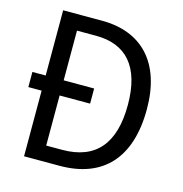

<svg xmlns="http://www.w3.org/2000/svg" viewBox="-106 -811 864 907"><g transform="rotate(15 326.0 -357.0)"><path d="M282 -714H92V-395H27V-321H92V0H266C476 0 595 -124 595 -365C595 -593 476 -714 282 -714ZM273 -638C420 -638 503 -549 503 -361C503 -173 423 -76 258 -76H180V-321H329V-395H180V-638Z"/></g></svg>

Font: Noto Sans Lao SemiCondensed
Style: Regular
Weight: 400
Width: 4
Designer: Monotype Design Team
Foundry: Monotype Imaging Inc.
Version: Version 2.003